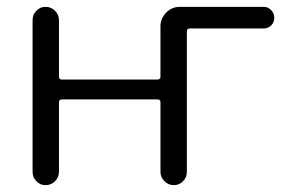

<svg xmlns="http://www.w3.org/2000/svg" viewBox="-20 -540 865 560"><path d="M749 -520Q762 -520 771 -510.5Q780 -501 780 -488Q780 -475 771 -466Q762 -457 749 -457H534Q525 -457 525 -448V-39Q525 -23 514 -11.5Q503 0 487 0Q471 0 459.5 -11.5Q448 -23 448 -39V-242Q448 -250 439 -250H161Q152 -250 152 -242V-39Q152 -23 140.5 -11.5Q129 0 113 0Q97 0 86 -11.5Q75 -23 75 -39V-481Q75 -497 86 -508.5Q97 -520 113 -520Q129 -520 140.5 -508.5Q152 -497 152 -481V-316Q152 -308 161 -308H439Q448 -308 448 -316V-463Q448 -486 464.5 -503Q481 -520 504 -520Z"/></svg>

Font: Rounded Mplus 1c
Style: Regular
Weight: 400
Version: Version 1.059.20150529